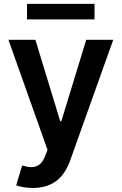

<svg xmlns="http://www.w3.org/2000/svg" viewBox="-20 -747 616 972"><path d="M146 204.5Q119.3 204.5 97.3 200.5Q75.3 196.4 62.1 191.1L92 90.9Q105.1 94.8 116.8 96.9Q128.6 99.1 138.8 99.1Q162.3 99.1 179.7 86.1Q197.1 73.2 209.5 40.8L220.5 11.4L22.7 -545.5H159.1L284.8 -133.5H290.5L416.5 -545.5H553.3L334.9 66.1Q323.2 98.7 306.3 124.5Q289.4 150.2 266.3 168Q243.3 185.7 213.4 195.1Q183.6 204.5 146 204.5ZM458.5 -648.8H116.8V-727.3H458.5Z"/></svg>

Font: Interop SemBd
Style: Regular
Weight: 600
Designer: Rasmus Andersson, Google, Jang Haemin
Foundry: jhaemin
Version: Version 1.008